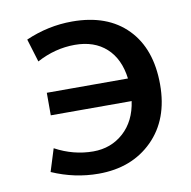

<svg xmlns="http://www.w3.org/2000/svg" viewBox="-66 -595 666 671"><g transform="rotate(-10 267.0 -260.0)"><path d="M102 -220V-300H390Q381 -371 338.5 -409.5Q296 -448 227 -448Q157 -448 92 -413L67 -495Q147 -530 232 -530Q357 -530 427 -458.5Q497 -387 497 -260Q497 -136 423.5 -63Q350 10 232 10Q147 10 67 -25L92 -105Q157 -70 227 -70Q290 -70 334.5 -110Q379 -150 389 -220Z"/></g></svg>

Font: Mplus 1p Medium
Style: Regular
Weight: 500
Version: Version 1.061